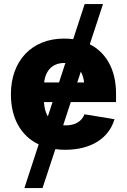

<svg xmlns="http://www.w3.org/2000/svg" viewBox="-20 -748 641 972"><path d="M103.5 204.1H195.3L260.3 6.8C276.4 9.3 293 10.3 310.5 10.3C442.9 10.3 532.2 -49.8 559.6 -144.5L407.7 -169.4C394 -132.8 359.4 -113.3 313.5 -113.3C308.6 -113.3 304.2 -113.3 299.8 -113.8L338.4 -231.4H567.4V-274.4C567.4 -397.5 516.1 -482.4 434.6 -523.9L501.5 -727.5H408.7L350.6 -549.8C335.4 -551.8 320.3 -552.7 304.2 -552.7C140.1 -552.7 35.2 -439.5 35.2 -271C35.2 -148.4 86.4 -59.6 175.8 -17.1ZM278.8 -330.6H203.6C210 -390.6 245.6 -429.2 305.7 -429.2C307.6 -429.2 309.1 -429.2 311 -429.2ZM222.2 -158.7C210.9 -177.2 204.1 -201.7 202.6 -231.4H246.1ZM389.2 -385.3C397.9 -370.6 403.3 -352.1 405.8 -330.6H371.1Z"/></svg>

Font: Inter ExtraBold
Style: Regular
Weight: 800
Designer: Rasmus Andersson
Foundry: rsms
Version: Version 4.001;git-9221beed3